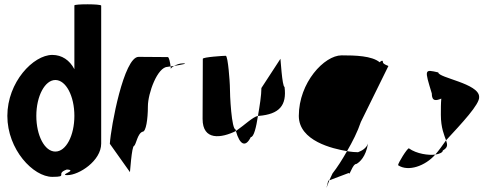

<svg xmlns="http://www.w3.org/2000/svg" viewBox="-20 -810 2264 888"><path d="M14 -274C14 -118 134 8 222 8C299 8 233 -6 289 -26C342 -23 249 0 292 0C345 0 448 -66 448 -146V-784C448 -792 324 -792 324 -785V-490C302 -532 266 -556 222 -556C134 -556 14 -430 14 -274ZM148 -274C148 -366 188 -440 236 -440C285 -440 324 -366 324 -274C324 -184 286 -109 236 -109C186 -109 148 -184 148 -274Z M488 -145 581 -14C581 -6 589 -135 600 -135C610 -142 616 -194 640 -201C655 -201 664 -258 664 -318C664 -378 708 -501 756 -501C756 -501 761 -502 769 -503C767 -520 762 -546 756 -546C756 -546 663 -547 621 -547C553 -547 493 -225 488 -145ZM769 -503C770 -498 770 -494 770 -491C770 -494 776 -500 785 -505C779 -504 774 -504 769 -503ZM785 -505C815 -510 854 -517 827 -517C811 -517 796 -511 785 -505Z M917 -260C917 -158 1004 -171 1071 -204C1070 -206 1071 -209 1070 -211C1051 -211 1043 -366 1043 -416C1043 -424 1035 -552 1024 -552C1014 -552 918 -546 918 -538C918 -538 917 -340 917 -260ZM1071 -204C1089 -139 1116 -127 1140 -176C1154 -176 1165 -221 1173 -274C1150 -270 1109 -230 1071 -204ZM1173 -274H1177C1272 -282 1307 -322 1296 -408C1285 -408 1277 -546 1277 -538L1189 -403C1189 -370 1181 -319 1173 -274Z M1362 -274C1362 -158 1519 -122 1585 -111C1610 -154 1634 -201 1649 -246L1776 -504C1783 -504 1751 -512 1751 -522C1751 -533 1744 -530 1736 -522C1700 -552 1623 -554 1560 -554C1480 -554 1362 -428 1362 -274ZM1498 26C1486 76 1488 62 1503 24ZM1503 24 1593 -10C1598 6 1609 -52 1629 -52C1643 -60 1672 -84 1682 -146C1674 -124 1654 -113 1636 -106C1626 -106 1607 -107 1585 -111C1563 -72 1540 -36 1518 -8C1512 4 1507 15 1503 24Z M1821 -46C1868 -14 1948 -43 1993 -95C1963 -91 1907 -98 1871 -124C1863 -124 1821 -56 1821 -46ZM1977 -378C1977 -340 1997 -344 2021 -354C2019 -333 2019 -306 2019 -279C2019 -218 2035 -184 2043 -161C2115 -239 2200 -329 2196 -362C2196 -424 2007 -450 2007 -475C1942 -490 1943 -490 1977 -378ZM1993 -95C2013 -98 2028 -105 2028 -114C2052 -128 2050 -140 2043 -161C2026 -137 2010 -114 1993 -95Z"/></svg>

Font: Ampere
Style: UltCnd
Weight: 400
Version: Version 1